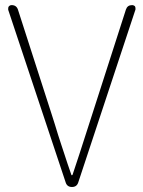

<svg xmlns="http://www.w3.org/2000/svg" viewBox="-20 -746 571 766"><path d="M242.2 -17.6 12.7 -707Q12.7 -710 12.7 -711.9Q12.7 -716.8 14.6 -719.7Q19.5 -725.6 26.4 -725.6Q45.9 -725.6 51.8 -707L185.5 -292Q188.5 -284.2 198.7 -250.5Q209 -216.8 211.9 -207.5Q214.8 -198.2 223.6 -171.4Q232.4 -144.5 237.3 -129.9Q242.2 -115.2 249.5 -92.8Q256.8 -70.3 264.6 -48.8Q264.6 -46.9 266.6 -46.9Q268.6 -46.9 269.5 -48.8Q283.2 -87.9 348.6 -292L482.4 -708Q488.3 -725.6 506.8 -725.6Q513.7 -725.6 518.6 -720.7Q520.5 -716.8 520.5 -712.9Q520.5 -710 520.5 -708L292 -17.6Q286.1 0 267.1 0Q248 0 242.2 -17.6Z"/></svg>

Font: Gen Jyuu Gothic ExtraLight
Style: Regular
Weight: 100
Designer: [Source Han Sans]
Ryoko NISHIZUKA  (kana & ideographs); Paul D. Hunt (Latin, Greek & Cyrillic); Wenlong ZHANG  (bopomofo
Version: Version 1.002.20150607